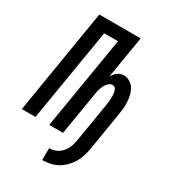

<svg xmlns="http://www.w3.org/2000/svg" viewBox="-223 -849 1045 1170"><g transform="rotate(30 300.0 -264.0)"><path d="M265 207V123Q280 123 295.5 119.5Q311 116 325 107.5Q339 99 350.5 86.5Q362 74 369.5 60Q377 46 381.5 30.5Q386 15 389 0L435 -277Q436 -286 437.5 -295Q439 -304 439.5 -313.5Q440 -323 440.5 -332Q441 -341 440.5 -350.5Q440 -360 438.5 -368.5Q437 -377 434 -385Q431 -393 424 -398.5Q417 -404 407 -404Q397 -404 387.5 -397.5Q378 -391 371 -382Q364 -373 359.5 -363Q355 -353 351.5 -343Q348 -333 346 -322.5Q344 -312 342 -302L292 0H195L303 -651H206L98 0H2L123 -735H414L365 -439Q371 -449 378.5 -458.5Q386 -468 395.5 -475Q405 -482 416 -485.5Q427 -489 438 -489Q462 -489 482 -476.5Q502 -464 513.5 -445Q525 -426 530 -404Q535 -382 536.5 -358Q538 -334 535.5 -310.5Q533 -287 529 -263L486 0Q481 27 473 53Q465 79 450.5 103.5Q436 128 415.5 148.5Q395 169 370 182.5Q345 196 318 201.5Q291 207 265 207Z"/></g></svg>

Font: Iosevka Curly MdExObl
Style: Regular
Weight: 500
Width: 7
Italic angle: -9°
Monospace: yes
Designer: Belleve Invis
Foundry: Belleve Invis
Version: Version 11.1.0; ttfautohint (v1.8.3)